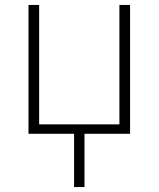

<svg xmlns="http://www.w3.org/2000/svg" viewBox="-20 -540 640 775"><path d="M279 215V0H95V-520H138V-38H462V-520H505V0H321V215Z"/></svg>

Font: Zed Sans Extralight Extended
Style: Regular
Weight: 200
Width: 7
Designer: Belleve Invis
Foundry: Belleve Invis
Version: Version 1.0.0; ttfautohint (v1.8.4)